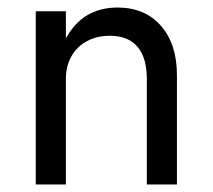

<svg xmlns="http://www.w3.org/2000/svg" viewBox="-20 -490 565 510"><path d="M370 -280Q370 -337 345 -366Q320 -395 272 -395Q237 -395 210.5 -380.5Q184 -366 169.5 -340Q155 -314 155 -280V0H75V-460H155V-388Q178 -430 212.5 -450Q247 -470 292 -470Q365 -470 407.5 -421.5Q450 -373 450 -290V0H370Z"/></svg>

Font: Jost
Style: Regular
Weight: 400
Version: Version 3.710